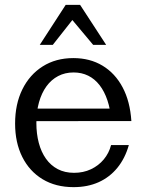

<svg xmlns="http://www.w3.org/2000/svg" viewBox="-20 -750 597 786"><path d="M281.2 16.1Q207.9 16.1 154.2 -16.4Q100.4 -49 71.1 -107.7Q41.8 -166.4 41.8 -244.1Q41.8 -323.7 71.5 -384.1Q101.3 -444.5 154.9 -478.3Q208.6 -512.2 280.2 -512.2Q348.4 -512.2 399.8 -481.1Q451.3 -450.1 481.9 -392.5Q512.5 -335 517.8 -254.4H435.8Q432.3 -301.9 419.9 -338.9Q407.5 -375.9 387.6 -401.5Q367.8 -427 341 -440.2Q314.1 -453.4 281.2 -453.4Q246.1 -453.4 218 -438.6Q189.9 -423.8 170.1 -396.6Q150.3 -369.3 139.6 -331.2Q128.9 -293 128.9 -246.5Q128.9 -202.5 138.8 -165Q148.7 -127.6 168.2 -100.2Q187.6 -72.8 216.5 -57.6Q245.4 -42.5 283.2 -42.5Q321.1 -42.5 352.2 -57.1Q383.3 -71.7 404.7 -97.3Q426.1 -123 434.7 -156H507.4Q491.9 -101.5 460.5 -63.1Q429.1 -24.6 383.9 -4.2Q338.7 16.1 281.2 16.1ZM108.6 -254.1 97.2 -305.4H495.4L496.6 -254.4ZM142.7 -566.2 249 -730.2H307.8L414.7 -566.2H361.5L276.2 -668L196 -566.2Z"/></svg>

Font: Russolo 10pt ExtraLight
Style: Regular
Weight: 200
Designer: Micah Stupak-Hahn
Version: Version 1.000